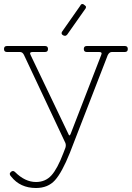

<svg xmlns="http://www.w3.org/2000/svg" viewBox="-21 -730 659 960"><path d="M291 -574 380 -701Q384 -710 391 -710Q396 -710 401 -705Q409 -700 409 -695Q409 -689 405 -685L315 -557Q310 -551 304 -551Q298 -551 294 -554Q287 -558 287 -564Q287 -570 291 -574ZM159 210Q80 210 35 153Q22 140 33 130Q44 120 54 130Q104 180 159 180Q206 180 236 147Q266 114 296 35L306 9Q310 -4 306 -15L99 -455Q92 -470 79 -470H14Q-1 -470 -1 -485Q-1 -500 14 -500H204Q219 -500 219 -485Q219 -470 204 -470H142Q124 -470 132 -455L321 -60Q326 -46 332 -60L485 -455Q492 -470 475 -470H413Q398 -470 398 -485Q398 -500 413 -500H603Q618 -500 618 -485Q618 -470 603 -470H538Q526 -470 518 -455L328 35Q289 132 254 171Q219 210 159 210Z"/></svg>

Font: ClassicType
Style: Regular
Weight: 400
Version: Version 1.004